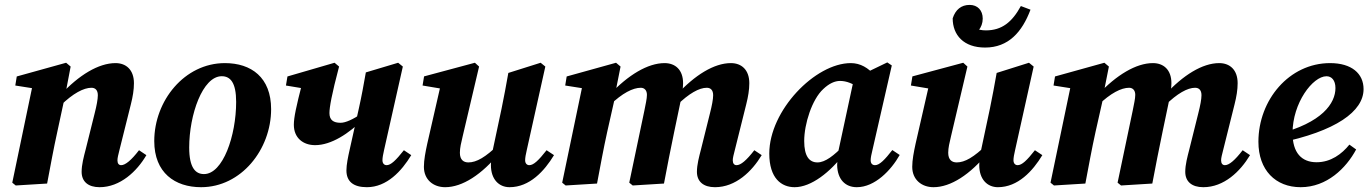

<svg xmlns="http://www.w3.org/2000/svg" viewBox="-20 -760 5672 795"><path d="M45.1 8 175.1 0C188.8 -72.4 201.5 -142.9 217.3 -214.3L246.3 -349L249 -360.9L272.5 -484.4L253.8 -500.2L49.4 -443.4L43.3 -405.9L169.7 -386L116.6 -415L30.8 -3.6L45.1 8ZM392.3 15.1C477.8 15.1 547.1 -50.7 586.1 -117.6L555.6 -138C523.9 -96.6 498.8 -76.1 481.7 -76.1C471.9 -76.1 466.3 -83.1 466.3 -96.3C466.3 -106.3 469.9 -119.9 474.7 -139.3L521.9 -328.2C529.9 -359.7 534.6 -388.4 534.6 -415.4C534.6 -471.4 501.8 -498.7 458.4 -498.7C388.1 -498.7 306.4 -449.1 230.8 -367.2H224.8L230.8 -323C282.6 -374 327.1 -396.6 358.7 -396.6C374.2 -396.6 385.1 -387.1 385.1 -365.7C385.1 -349.3 380 -322 372 -290.9L334.7 -141.1C326.8 -110.8 318 -78.1 318 -48.6C318 -8.3 344.9 15.1 392.3 15.1Z M812.6 15.1C978.7 15.1 1102.6 -141.1 1102.6 -308C1102.6 -439.6 1020.2 -498.7 911.2 -498.7C744.1 -498.7 618.7 -343 618.7 -175.9C618.7 -44.7 704.1 15.1 812.6 15.1ZM824.6 -39.2C790.1 -39.2 763.4 -64.3 763.4 -149.2C763.4 -284.6 818.8 -444.4 898.1 -444.4C933.4 -444.4 957.8 -418.9 957.8 -338.1C957.8 -198.4 903.3 -39.2 824.6 -39.2Z M1284.7 -159C1351.3 -159 1424.7 -206.5 1486.5 -268.8H1499.4L1478.2 -290.1C1441.2 -265.7 1411.5 -251.6 1390.1 -251.6C1361 -251.6 1344.1 -262.7 1344.1 -291.7C1344.1 -315.7 1353.4 -368.8 1384 -484.4L1365.3 -500.2L1170.2 -443.4L1164 -405.9L1283.5 -386L1231.2 -415C1206.5 -319.2 1196.7 -273.3 1196.7 -243.4C1196.7 -188.4 1235.7 -159 1284.7 -159ZM1499.2 15.1C1581.7 15.1 1643.3 -51.9 1682.8 -117.6L1652.4 -138C1619 -95.8 1598.3 -76.1 1580.9 -76.1C1571 -76.1 1563.6 -83.3 1563.6 -96.6C1563.6 -106.9 1566.2 -120.7 1570.4 -139.3L1648 -484.4L1628.6 -500.2L1494.8 -460.2C1486 -409.9 1477 -360.6 1466.1 -311.9L1428 -141.1C1421.1 -110.8 1414.4 -78.1 1414.4 -54.5C1414.4 -8.3 1443.3 15.1 1499.2 15.1Z M1823.2 15.1C1894.1 15.1 1974.8 -36.5 2050.6 -129.7H2063.4L2044.9 -162C1990.3 -108.9 1953.1 -87.5 1919.4 -87.5C1899.7 -87.5 1884.2 -97.9 1884.2 -127.6C1884.2 -147.5 1889.5 -169.5 1895.7 -195.4L1963.7 -484.4L1946.4 -500.2L1735.9 -443.7L1729.7 -405.9L1825.7 -389.8L1807.2 -419L1749 -164.5C1741.8 -131.2 1735.2 -97.7 1735.2 -69.3C1735.2 -16 1774.2 15.1 1823.2 15.1ZM2090 15.1C2172.8 15.1 2234.4 -51.9 2273.9 -117.6L2243.2 -138C2210.1 -95.8 2189.4 -76.1 2171.7 -76.1C2161.8 -76.1 2154.4 -83.3 2154.4 -96.6C2154.4 -106.9 2157 -120.7 2161.3 -139.3L2238 -484.4L2218.6 -500.2L2084.8 -458C2075.9 -407.6 2066.8 -358.6 2056.7 -309.7L2017.9 -127.2H2021.2C2015.1 -103.7 2012.7 -89.5 2012.7 -76.2C2012.7 -17.6 2045.8 15.1 2090 15.1Z M2322.1 8 2452.1 0C2465.8 -72.4 2478.5 -142.9 2494.3 -214.3L2526 -355.1L2523.8 -355L2549.5 -484.4L2530.8 -500.2L2326.4 -443.4L2320.3 -405.9L2446.7 -386L2393.6 -415L2307.8 -3.6L2322.1 8ZM2599.8 8 2729.3 0C2743 -72.4 2756.7 -142.9 2771.7 -214.3L2801 -354.3L2799.4 -356.6C2804.1 -378.3 2808.4 -392.1 2808.4 -415.4C2808.4 -471.4 2775.7 -498.7 2731.8 -498.7C2661.9 -498.7 2580.5 -449.1 2504.9 -368.6H2498.5L2505 -324.4C2556.7 -374.7 2601 -396.6 2633.3 -396.6C2647.4 -396.6 2658.7 -387.1 2658.7 -367.3C2658.7 -351.3 2653.2 -328.2 2648.1 -301.9L2585.5 -3.6L2599.8 8ZM2940.4 15.1C3026.4 15.1 3093.4 -50.1 3133.9 -117.6L3103.4 -138C3070.6 -95.8 3047.4 -76.1 3029.8 -76.1C3020.2 -76.1 3014.1 -83.1 3014.1 -96.3C3014.1 -106.3 3017.9 -119.9 3022.8 -139.3L3069.9 -328.2C3077.9 -359.7 3082.6 -388.4 3082.6 -415.4C3082.6 -471.4 3049.9 -498.7 3006.4 -498.7C2936.7 -498.7 2857 -449.1 2781.7 -367.4H2775.3L2781.7 -323C2832.9 -373.7 2875.5 -396.6 2906.4 -396.6C2922.3 -396.6 2932.9 -387.1 2932.9 -365.7C2932.9 -349.3 2927.7 -322 2919.7 -290.9L2882.4 -141.1C2874.6 -110.8 2865.7 -78.1 2865.7 -48.6C2865.7 -8.3 2892.6 15.1 2940.4 15.1Z M3270.3 15.1C3338.4 15.1 3418.1 -46.7 3478.1 -127H3481.8L3475.6 -159.8C3433 -115.5 3396.6 -87.5 3364.9 -87.5C3331 -87.5 3309.9 -112.9 3309.9 -176.1C3309.9 -246.9 3342.2 -348.4 3388.7 -391.2C3413.3 -414.6 3436.6 -424.9 3458.6 -424.9C3485.5 -424.9 3512.3 -413.2 3535.9 -396.5L3603.7 -446.1C3575.5 -479.2 3542.4 -498.7 3502.9 -498.7C3355.3 -498.7 3165.3 -302.6 3165.3 -124.3C3165.3 -21.3 3215.9 15.1 3270.3 15.1ZM3527.7 15.1C3602.6 15.1 3669.9 -55.3 3705.3 -118.3L3674.8 -138.7C3644.1 -99.3 3621.9 -76.1 3603.3 -76.1C3591.8 -76.1 3585.1 -83.3 3585.1 -96.6C3585.1 -106.9 3588.1 -120.7 3592.6 -139.3L3672.6 -489L3653.9 -501.6L3522.7 -438.3L3516.4 -436.6L3445.1 -105.1L3449.2 -103.6C3447.2 -92.9 3446.3 -85.5 3446.3 -75.8C3447.8 -17.2 3479.9 15.1 3527.7 15.1Z M3845.2 15.1C3916.1 15.1 3996.8 -36.5 4072.6 -129.7H4085.4L4066.9 -162C4012.3 -108.9 3975.1 -87.5 3941.4 -87.5C3921.7 -87.5 3906.2 -97.9 3906.2 -127.6C3906.2 -147.5 3911.5 -169.5 3917.7 -195.4L3985.7 -484.4L3968.4 -500.2L3757.9 -443.7L3751.7 -405.9L3847.7 -389.8L3829.2 -419L3771 -164.5C3763.8 -131.2 3757.2 -97.7 3757.2 -69.3C3757.2 -16 3796.2 15.1 3845.2 15.1ZM4112 15.1C4194.8 15.1 4256.4 -51.9 4295.9 -117.6L4265.2 -138C4232.1 -95.8 4211.4 -76.1 4193.7 -76.1C4183.8 -76.1 4176.4 -83.3 4176.4 -96.6C4176.4 -106.9 4179 -120.7 4183.3 -139.3L4260 -484.4L4240.6 -500.2L4106.8 -458C4097.9 -407.6 4088.8 -358.6 4078.7 -309.7L4039.9 -127.2H4043.2C4037.1 -103.7 4034.7 -89.5 4034.7 -76.2C4034.7 -17.6 4067.8 15.1 4112 15.1ZM4058.9 -563.1C4155.4 -563.1 4212.2 -627.3 4246.9 -719.9L4207 -735C4170.7 -668.4 4128.3 -634.2 4062.2 -634.2C4027 -634.2 3997.3 -648 3965.6 -676.6L3988.8 -604.2C4023.1 -616.4 4049.1 -644.8 4049.1 -683C4049.1 -717.4 4027.6 -739.7 3995 -739.7C3960.2 -739.7 3936.4 -720.2 3924.7 -684.1C3924.7 -614.6 3970.4 -563.1 4058.9 -563.1Z M4344.1 8 4474.1 0C4487.8 -72.4 4500.5 -142.9 4516.3 -214.3L4548 -355.1L4545.8 -355L4571.5 -484.4L4552.8 -500.2L4348.4 -443.4L4342.3 -405.9L4468.7 -386L4415.6 -415L4329.8 -3.6L4344.1 8ZM4621.8 8 4751.3 0C4765 -72.4 4778.7 -142.9 4793.7 -214.3L4823 -354.3L4821.4 -356.6C4826.1 -378.3 4830.4 -392.1 4830.4 -415.4C4830.4 -471.4 4797.7 -498.7 4753.8 -498.7C4683.9 -498.7 4602.5 -449.1 4526.9 -368.6H4520.5L4527 -324.4C4578.7 -374.7 4623 -396.6 4655.3 -396.6C4669.4 -396.6 4680.7 -387.1 4680.7 -367.3C4680.7 -351.3 4675.2 -328.2 4670.1 -301.9L4607.5 -3.6L4621.8 8ZM4962.4 15.1C5048.4 15.1 5115.4 -50.1 5155.9 -117.6L5125.4 -138C5092.6 -95.8 5069.4 -76.1 5051.8 -76.1C5042.2 -76.1 5036.1 -83.1 5036.1 -96.3C5036.1 -106.3 5039.9 -119.9 5044.8 -139.3L5091.9 -328.2C5099.9 -359.7 5104.6 -388.4 5104.6 -415.4C5104.6 -471.4 5071.9 -498.7 5028.4 -498.7C4958.7 -498.7 4879 -449.1 4803.7 -367.4H4797.3L4803.7 -323C4854.9 -373.7 4897.5 -396.6 4928.4 -396.6C4944.3 -396.6 4954.9 -387.1 4954.9 -365.7C4954.9 -349.3 4949.7 -322 4941.7 -290.9L4904.4 -141.1C4896.6 -110.8 4887.7 -78.1 4887.7 -48.6C4887.7 -8.3 4914.6 15.1 4962.4 15.1Z M5365.6 15.1C5474 15.1 5554 -63.8 5595.3 -141.1L5567.3 -161.2C5536 -122.2 5490.3 -88.2 5431.6 -88.2C5369.5 -88.2 5331.9 -127.2 5331.9 -209C5331.9 -333.4 5415.4 -444.3 5472.5 -444.3C5493.4 -444.3 5509.6 -428 5509.6 -395.3C5509.6 -332.6 5454.9 -251.4 5270.8 -204.9L5273.4 -167.6C5512.5 -216.4 5626 -299.2 5626 -391C5626 -455.7 5576.4 -498.7 5487.4 -498.7C5318 -498.7 5190.6 -346.2 5190.6 -173C5190.6 -55.7 5261.4 15.1 5365.6 15.1Z"/></svg>

Font: Source Serif 4 Variable
Style: Italic
Weight: 400
Italic angle: -12°
Designer: Frank Grießhammer
Foundry: Adobe Systems Incorporated
Version: Version 4.004;hotconv 1.0.116;makeotfexe 2.5.65601